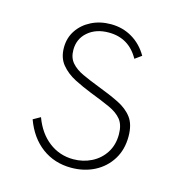

<svg xmlns="http://www.w3.org/2000/svg" viewBox="-87 -606 661 701"><g transform="rotate(15 244.0 -256.0)"><path d="M242.5 16Q291.5 16 330.8 -4.2Q370 -24.5 393 -61.5Q416 -98.5 416 -148Q416 -193 397 -218.8Q378 -244.5 343 -261.8Q308 -279 260.5 -297Q226.5 -310 199 -322.8Q171.5 -335.5 155.5 -354Q139.5 -372.5 139.5 -402Q139.5 -444 170 -470.2Q200.5 -496.5 248.5 -496.5Q325 -496.5 363 -428L388 -446Q365.5 -485 329.2 -506.5Q293 -528 248.5 -528Q207.5 -528 174.8 -511.5Q142 -495 123 -466.5Q104 -438 104 -401.5Q104 -362.5 124.8 -337.5Q145.5 -312.5 177.2 -296.2Q209 -280 242 -267Q286 -250 316.8 -236.2Q347.5 -222.5 363.8 -202.5Q380 -182.5 380 -146.5Q380 -106.5 361 -77Q342 -47.5 310.5 -31.8Q279 -16 242 -16Q190 -16 149.8 -47Q109.5 -78 89 -134L61.5 -118.5Q85 -54 132.2 -19Q179.5 16 242.5 16Z"/></g></svg>

Font: Spartan ExtraLight
Style: Regular
Weight: 200
Designer: Matt Bailey, Mirko Velimirovic
Foundry: Matt Bailey
Version: Version 1.003; ttfautohint (v1.8.3)